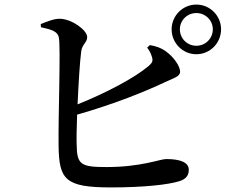

<svg xmlns="http://www.w3.org/2000/svg" viewBox="-20 -809 1040 839"><path d="M838 -572C898 -572 946 -621 946 -681C946 -740 898 -789 838 -789C778 -789 730 -740 730 -681C730 -621 778 -572 838 -572ZM838 -609C798 -609 766 -641 766 -681C766 -720 798 -752 838 -752C878 -752 910 -720 910 -681C910 -641 878 -609 838 -609ZM465 10C608 10 715 -2 763 -17C788 -25 805 -38 805 -67C805 -99 769 -114 706 -114C680 -114 597 -79 446 -79C333 -79 316 -89 315 -178C314 -205 315 -253 317 -308C482 -355 619 -411 701 -450C739 -468 767 -474 767 -496C767 -519 740 -560 703 -586C683 -600 663 -607 635 -612L623 -601C629 -593 639 -578 643 -563C650 -544 646 -535 630 -521C569 -469 444 -403 319 -353C323 -444 329 -541 335 -585C339 -616 361 -623 361 -647C361 -677 294 -726 242 -727C216 -728 182 -713 158 -704L159 -690C206 -680 232 -671 237 -646C246 -608 234 -294 236 -173C238 -25 263 10 465 10Z"/></svg>

Font: GenKiMin2 TW SB
Style: Regular
Weight: 600
Version: Version 2.100;PS 2.1;hotconv 16.6.51;makeotf.lib2.5.65220 DE